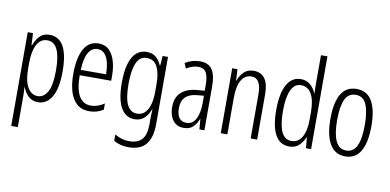

<svg xmlns="http://www.w3.org/2000/svg" viewBox="-87 -1034 3149 1549"><g transform="rotate(10 1487.0 -259.5)"><path d="M246 -542Q400 -542 400 -270Q400 -130 359 -60Q318 10 247 10Q197 10 166.5 -20Q136 -50 122 -90H119Q120 -75 121 -56.5Q122 -38 122 -19V236H68V-532H111L116 -434H120Q137 -481 166.5 -511.5Q196 -542 246 -542ZM236 -495Q180 -495 151 -440Q122 -385 122 -289V-242Q122 -144 152.5 -91Q183 -38 236 -38Q285 -38 315.5 -91.5Q346 -145 346 -269Q346 -379 319.5 -437Q293 -495 236 -495Z M648 -542Q702 -542 735 -509Q768 -476 783.5 -422Q799 -368 799 -305V-263H541Q542 -37 671 -37Q727 -37 781 -74V-23Q756 -7 727.5 1.5Q699 10 667 10Q604 10 564.5 -24.5Q525 -59 506.5 -121Q488 -183 488 -265Q488 -395 528 -468.5Q568 -542 648 -542ZM648 -496Q601 -496 573.5 -449.5Q546 -403 542 -307H749Q749 -358 739 -401Q729 -444 706.5 -470Q684 -496 648 -496Z M1043 -542Q1089 -542 1118 -517.5Q1147 -493 1163 -453H1167L1173 -532H1217V20Q1217 128 1171.5 184.5Q1126 241 1027 241Q961 241 907 210V158Q937 175 965.5 183.5Q994 192 1026 192Q1094 192 1129 154.5Q1164 117 1164 30V-2Q1164 -21 1164.5 -43.5Q1165 -66 1167 -93H1164Q1147 -46 1115.5 -18Q1084 10 1038 10Q965 10 925.5 -58Q886 -126 886 -264Q886 -398 925.5 -470Q965 -542 1043 -542ZM1051 -494Q992 -494 966.5 -432.5Q941 -371 941 -264Q941 -147 968 -92.5Q995 -38 1049 -38Q1089 -38 1114.5 -64Q1140 -90 1152 -134.5Q1164 -179 1164 -233V-300Q1164 -389 1137.5 -441.5Q1111 -494 1051 -494Z M1479 -542Q1548 -542 1578.5 -497.5Q1609 -453 1609 -360V0H1568L1561 -84H1559Q1544 -44 1516.5 -17Q1489 10 1440 10Q1398 10 1371.5 -11Q1345 -32 1332.5 -66Q1320 -100 1320 -140Q1320 -219 1365.5 -261Q1411 -303 1495 -310L1556 -315V-358Q1556 -433 1536.5 -464.5Q1517 -496 1473 -496Q1452 -496 1427.5 -489Q1403 -482 1375 -465L1357 -507Q1414 -542 1479 -542ZM1501 -269Q1375 -257 1375 -141Q1375 -88 1395.5 -61Q1416 -34 1454 -34Q1506 -34 1531.5 -83.5Q1557 -133 1557 -216V-274Z M1919 -542Q1978 -542 2009.5 -500Q2041 -458 2041 -370V0H1988V-357Q1988 -428 1968 -461Q1948 -494 1910 -494Q1857 -494 1827 -445.5Q1797 -397 1797 -295V0H1743V-532H1786L1791 -440H1794Q1808 -482 1838.5 -512Q1869 -542 1919 -542Z M2304 10Q2228 10 2189.5 -59.5Q2151 -129 2151 -262Q2151 -398 2191 -470Q2231 -542 2305 -542Q2351 -542 2383 -514Q2415 -486 2429 -449H2432Q2431 -469 2430.5 -486Q2430 -503 2430 -520V-760H2483V0H2441L2433 -87H2430Q2414 -48 2384 -19Q2354 10 2304 10ZM2315 -37Q2370 -37 2400 -88.5Q2430 -140 2430 -233V-295Q2430 -390 2400.5 -442Q2371 -494 2315 -494Q2260 -494 2233 -434.5Q2206 -375 2206 -262Q2206 -153 2232 -95Q2258 -37 2315 -37Z M2930 -267Q2930 -134 2889 -62Q2848 10 2763 10Q2679 10 2636.5 -62.5Q2594 -135 2594 -268Q2594 -401 2635 -471.5Q2676 -542 2763 -542Q2848 -542 2889 -470.5Q2930 -399 2930 -267ZM2649 -268Q2649 -155 2676.5 -96.5Q2704 -38 2763 -38Q2821 -38 2848.5 -94.5Q2876 -151 2876 -267Q2876 -376 2850 -435Q2824 -494 2763 -494Q2702 -494 2675.5 -436.5Q2649 -379 2649 -268Z"/></g></svg>

Font: Noto Sans Hebrew ExtraCondensed Light
Style: Regular
Weight: 300
Width: 2
Designer: Monotype Design Team
Foundry: Monotype Imaging Inc.
Version: Version 2.004; ttfautohint (v1.8.4.7-5d5b)